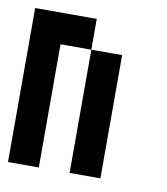

<svg xmlns="http://www.w3.org/2000/svg" viewBox="-60 -506 484 558"><g transform="rotate(10 182.0 -227.5)"><path d="M0 -90.9H90.9V0H0ZM0 -181.8H90.9V-90.9H0ZM0 -272.7H90.9V-181.8H0ZM0 -363.6H90.9V-272.7H0ZM90.9 -454.5H181.8V-363.6H90.9ZM181.8 -363.6H272.7V-272.7H181.8ZM181.8 -272.7H272.7V-181.8H181.8ZM181.8 -181.8H272.7V-90.9H181.8ZM181.8 -90.9H272.7V0H181.8ZM0 -454.5H90.9V-363.6H0Z"/></g></svg>

Font: Micro 5
Style: Regular
Weight: 400
Designer: Sarah Cadigan-Fried
Version: Version 1.000; ttfautohint (v1.8.4.7-5d5b)